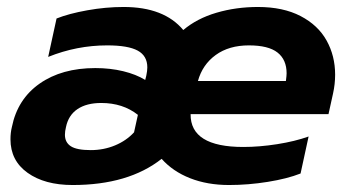

<svg xmlns="http://www.w3.org/2000/svg" viewBox="-20 -515 1004 550"><path d="M10 -116Q10 -135 14 -151Q30 -231 93.5 -275.5Q157 -320 253 -320Q296 -320 333 -311Q370 -302 396 -286L399 -298Q402 -312 402 -322Q402 -355 374.5 -370Q347 -385 287 -385Q200 -385 118 -352L142 -462Q177 -476 230 -485.5Q283 -495 334 -495Q450 -495 505 -429Q544 -462 600 -478.5Q656 -495 719 -495Q791 -495 841 -469Q891 -443 915.5 -399Q940 -355 940 -301Q940 -274 934 -247L921 -188H526Q525 -94 677 -94Q723 -94 774 -102Q825 -110 864 -124L841 -18Q803 -3 747 6Q691 15 636 15Q574 15 524.5 -4.5Q475 -24 443 -60Q348 15 188 15Q108 15 59 -20Q10 -55 10 -116ZM799 -283Q801 -299 801 -305Q801 -344 775 -364.5Q749 -385 693 -385Q636 -385 598 -357.5Q560 -330 547 -283ZM364 -136 375 -186Q332 -220 270 -220Q228 -220 202 -202.5Q176 -185 169 -151Q166 -139 166 -129Q166 -107 183 -96Q200 -85 240 -85Q277 -85 309.5 -98.5Q342 -112 364 -136Z"/></svg>

Font: Prompt SemiBold
Style: Italic
Weight: 600
Italic angle: -12°
Designer: Katatrad Team
Foundry: CadsonDemak
Version: Version 1.001